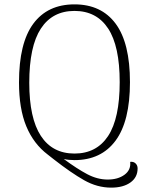

<svg xmlns="http://www.w3.org/2000/svg" viewBox="-20 -721 682 879"><path d="M227 9 199 -13Q134 -62 100.5 -142.5Q67 -223 67 -344Q67 -524 132.5 -612.5Q198 -701 321 -701Q444 -701 509.5 -612.5Q575 -524 575 -345Q575 -166 509 -77Q443 12 321 12Q294 12 272 7Q333 52 379.5 76.5Q426 101 473 101Q520 101 550 79Q580 57 576 20Q591 18 600.5 27Q610 36 610 50Q610 91 577 114.5Q544 138 489 138Q425 138 365 104Q305 70 227 9ZM528 -345Q528 -510 475 -590.5Q422 -671 321 -671Q220 -671 167 -590Q114 -509 114 -342Q114 -180 167 -99Q220 -18 321 -18Q422 -18 475 -98.5Q528 -179 528 -345Z"/></svg>

Font: Arima Madurai ExtraLight
Style: Regular
Weight: 275
Designer: Joana Correia and Natanael Gama
Foundry: NDISCOVER
Version: Version 1.020